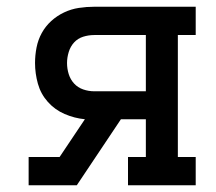

<svg xmlns="http://www.w3.org/2000/svg" viewBox="-20 -550 640 570"><path d="M65 0V-84H157L232 -196Q201 -199 172 -211.5Q143 -224 122 -247.5Q101 -271 92.5 -301.5Q84 -332 84 -363Q84 -386 88.5 -409Q93 -432 104 -452Q115 -472 132 -487.5Q149 -503 170 -513Q191 -523 214 -526.5Q237 -530 260 -530H561V-446H508V-84H561V0H360V-84H413V-196H339L208 0ZM260 -279H413V-446H260Q243 -446 227 -441Q211 -436 200 -424Q189 -412 184 -395.5Q179 -379 179 -363Q179 -346 184 -330Q189 -314 200 -302Q211 -290 227 -284.5Q243 -279 260 -279Z"/></svg>

Font: Iosevka Curly Slab MdEx
Style: Regular
Weight: 500
Width: 7
Monospace: yes
Designer: Belleve Invis
Foundry: Belleve Invis
Version: Version 11.1.0; ttfautohint (v1.8.3)